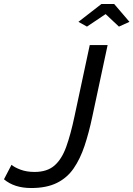

<svg xmlns="http://www.w3.org/2000/svg" viewBox="-59 -936 672 967"><path d="M98 11Q13 11 -39 -33L-1 -106Q14 -93 44.5 -81.5Q75 -70 115 -70Q178 -70 215 -102Q252 -134 274.5 -196.5Q297 -259 316 -349L393 -709H483L406 -349Q389 -268 367 -202Q345 -136 312 -88Q279 -40 227 -14.5Q175 11 98 11ZM336 -826 452 -916H516L593 -826L540 -802L473 -865L379 -802Z"/></svg>

Font: Raleway Medium
Style: Italic
Weight: 500
Italic angle: -12°
Designer: Matt McInerney, Pablo Impallari, Rodrigo Fuenzalida
Foundry: Matt McInerney, Pablo Impallari, Rodrigo Fuenzalida
Version: Version 4.026